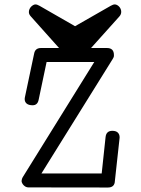

<svg xmlns="http://www.w3.org/2000/svg" viewBox="-20 -836 642 873"><path d="M522 -760.3 394 -617.7H466.3Q498 -617.7 498 -585.9Q498.5 -580.1 496.6 -575.7Q494.6 -571.3 492.2 -567.4L168.5 -47.4H442.4L460 -212.4Q462.9 -241.2 490.7 -241.2Q507.3 -241.2 515.6 -233.2Q523.9 -225.1 523.9 -211.4Q523.9 -210 523.7 -208.5Q523.4 -207 523.4 -205.6L502.4 -13.7Q501.5 16.6 470.7 16.6L111.3 16.1H109.4Q102.5 16.1 96.9 13.2Q91.3 10.3 87.2 5.9Q83 1.5 80.6 -3.7Q78.1 -8.8 78.1 -13.2Q78.6 -17.6 79.8 -22.2Q81.1 -26.9 84.5 -32.2L408.7 -554.2H191.9L155.8 -382.8Q150.9 -357.4 128.4 -357.4Q110.4 -357.4 101.3 -365Q92.3 -372.6 92.3 -385.3Q92.3 -390.6 93.8 -396.5L135.3 -592.8Q140.1 -617.7 166.5 -617.7H248.5L121.1 -760.3Q116.2 -765.6 113.8 -770.5Q111.3 -775.4 111.3 -781.2Q111.3 -788.6 114.3 -794.9Q117.2 -801.3 121.8 -805.9Q126.5 -810.5 131.6 -813.2Q136.7 -815.9 141.1 -815.9Q145.5 -815.9 149.9 -814.2Q154.3 -812.5 159.7 -809.6L321.3 -716.8L483.4 -809.6Q488.8 -812.5 493.2 -814.2Q497.6 -815.9 502 -815.9Q506.3 -815.9 511.5 -813.5Q516.6 -811 521 -806.6Q525.4 -802.2 528.3 -795.9Q531.2 -789.6 531.2 -782.2Q531.2 -770 522 -760.3Z"/></svg>

Font: Erica Type
Style: Regular
Weight: 400
Designer: Peter Wiegel
Foundry: Peter Wiegel
Version: Version 1.000 2010 initial release